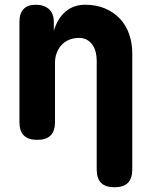

<svg xmlns="http://www.w3.org/2000/svg" viewBox="-20 -580 640 810"><path d="M212 -315V-65Q212 -27 193.5 -8.5Q175 10 137 10Q99 10 80.5 -8.5Q62 -27 62 -65V-487Q62 -524 79.5 -542Q97 -560 131 -560Q165 -560 186 -542Q207 -524 207 -487V-450Q223 -503 257 -531.5Q291 -560 339 -560Q387 -560 424 -544Q461 -528 486.5 -500.5Q512 -473 525 -435.5Q538 -398 538 -355V135Q538 173 519.5 191.5Q501 210 463 210Q425 210 406.5 191.5Q388 173 388 135V-325Q388 -342 384 -359Q380 -376 371 -389.5Q362 -403 348 -411.5Q334 -420 313 -420Q290 -420 271 -412Q252 -404 239 -389.5Q226 -375 219 -356Q212 -337 212 -315Z"/></svg>

Font: Maple Mono ExtraBold
Style: Regular
Weight: 800
Monospace: yes
Designer: subframe7536
Version: Version 7.000